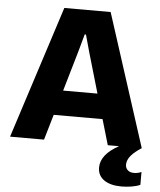

<svg xmlns="http://www.w3.org/2000/svg" viewBox="-62 -782 876 1053"><g transform="rotate(5 376.5 -255.0)"><path d="M249 -729H504L739 0Q701 24 681 48Q661 72 661 97Q661 116 673.5 127.5Q686 139 708 139Q730 139 749 130V201Q729 210 701.5 214.5Q674 219 646 219Q585 219 550 194.5Q515 170 515 126Q515 54 614 0H552L511 -140H242L201 0H14ZM471 -277 406 -500 380 -594H373L347 -500L282 -277Z"/></g></svg>

Font: Mona Sans ExtraBold
Style: Regular
Weight: 800
Designer: Deni Anggara
Foundry: GitHub
Version: Version 2.000